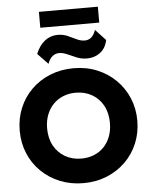

<svg xmlns="http://www.w3.org/2000/svg" viewBox="-68 -1146 962 1215"><g transform="rotate(-5 413.0 -538.0)"><path d="M412.5 15Q332 15 263.8 -12.8Q195.5 -40.5 145 -90Q94.5 -139.5 66.8 -206Q39 -272.5 39 -350Q39 -428 66.8 -494.5Q94.5 -561 145 -610.5Q195.5 -660 263.8 -687.5Q332 -715 412.5 -715Q493.5 -715 561.5 -687Q629.5 -659 680 -609Q730.5 -559 758.2 -492.8Q786 -426.5 786 -350Q786 -272.5 758.2 -206Q730.5 -139.5 680 -90Q629.5 -40.5 561.5 -12.8Q493.5 15 412.5 15ZM412.5 -141Q456 -141 492.2 -155.5Q528.5 -170 555.5 -197.5Q582.5 -225 597.2 -263.8Q612 -302.5 612 -350Q612 -414 586.2 -461Q560.5 -508 515.2 -533.8Q470 -559.5 412.5 -559.5Q369.5 -559.5 333 -544.8Q296.5 -530 269.8 -502.5Q243 -475 228 -436.5Q213 -398 213 -350Q213 -286.5 239 -239.5Q265 -192.5 310.2 -166.8Q355.5 -141 412.5 -141ZM257.5 -756.5 191.5 -825Q213 -878 248.8 -906Q284.5 -934 330.5 -934Q365 -934 393.5 -921.5Q422 -909 447.8 -896.2Q473.5 -883.5 500 -883.5Q523 -883.5 540.5 -898.2Q558 -913 569 -944.5L634 -875Q623 -822.5 587.2 -795.8Q551.5 -769 504 -769Q469.5 -769 439.2 -781.2Q409 -793.5 381.8 -806Q354.5 -818.5 329.5 -818.5Q306.5 -818.5 287.8 -803.5Q269 -788.5 257.5 -756.5ZM225.5 -988.5V-1089.5H600V-988.5Z"/></g></svg>

Font: Geologica Roman
Style: Bold
Weight: 700
Designer: Sindre Bremnes, Frode Helland
Foundry: Monokrom Skriftforlag AS
Version: Version 1.010;gftools[0.9.28]